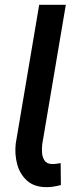

<svg xmlns="http://www.w3.org/2000/svg" viewBox="-20 -770 342 799"><path d="M253.9 -750 155.8 -169.9Q153.8 -153.3 155 -134.5Q156.2 -115.7 165.3 -102.1Q174.3 -88.4 195.3 -87.4Q205.1 -86.9 214.1 -88.4Q223.1 -89.8 232.4 -91.3L233.4 0Q218.8 3.9 204.1 6.3Q189.5 8.8 174.3 8.8Q123 8.8 93.3 -17.6Q63.5 -43.9 52 -85Q40.5 -126 45.4 -171.9L143.1 -750Z"/></svg>

Font: Roboto Condensed Medium
Style: Italic
Weight: 500
Italic angle: -12°
Designer: Christian Robertson
Foundry: Google
Version: Version 3.0; 2020